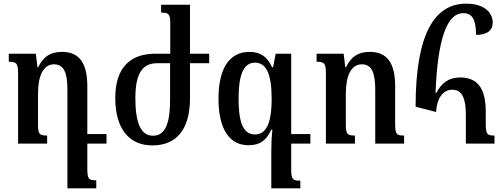

<svg xmlns="http://www.w3.org/2000/svg" viewBox="-20 -786 2749 1051"><path d="M458 133V0H563V-52H458V-314C458 -444 412 -502 319 -502C252 -502 216 -473 189 -418H185L176 -492H28V-448C70 -448 79 -440 79 -384V0H238V-44C195 -44 188 -51 188 -109V-272C188 -370 216 -434 276 -434C332 -434 349 -383 349 -296V245H507V201C464 201 458 194 458 133Z M912 -492H828C696 -491 611 -419 611 -250C611 -82 686 10 814 10C951 10 1020 -84 1020 -247V-440H1125V-492H1020V-760H862V-717C902 -717 912 -711 912 -658ZM841 -440H911V-243C911 -123 891 -43 817 -43C748 -43 721 -120 721 -250C721 -394 766 -440 841 -440Z M1489 -492 1475 -418H1469C1444 -475 1406 -502 1346 -502C1237 -502 1176 -414 1176 -246C1176 -76 1238 9 1340 9C1402 9 1437 -16 1465 -76H1471C1466 -27 1465 7 1465 47V245H1624V203C1584 203 1574 197 1574 142V0H1679V-52H1574V-492ZM1375 -50C1306 -50 1286 -129 1286 -245C1286 -361 1306 -443 1376 -443C1439 -443 1467 -378 1467 -245C1467 -100 1432 -50 1375 -50Z M2192 -44C2149 -44 2143 -52 2143 -112V-314C2143 -444 2097 -502 2004 -502C1937 -502 1901 -473 1874 -418H1870L1861 -492H1713V-448C1755 -448 1764 -440 1764 -384V0H1923V-44C1880 -44 1873 -51 1873 -109V-272C1873 -370 1901 -434 1961 -434C2017 -434 2034 -383 2034 -296V0H2192Z M2367 -173C2371 -244 2402 -295 2456 -295C2511 -295 2530 -245 2530 -157V0H2687V-44C2645 -44 2639 -52 2639 -114V-174C2639 -302 2594 -362 2499 -362C2434 -362 2395 -329 2369 -278H2364C2376 -585 2431 -714 2515 -714C2564 -714 2585 -682 2586 -595C2646 -595 2677 -619 2677 -662C2677 -722 2625 -766 2532 -766C2359 -766 2255 -602 2255 -202Z"/></svg>

Font: Noto Serif Armenian Condensed SemiBold
Style: Regular
Weight: 600
Width: 3
Designer: Monotype Design Team
Foundry: Monotype Imaging Inc.
Version: Version 2.008